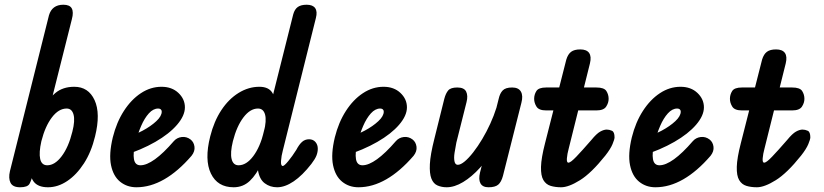

<svg xmlns="http://www.w3.org/2000/svg" viewBox="-20 -792 3485 812"><path d="M65 0Q34 0 24.5 -19Q15 -38 22 -68L187 -727Q200 -772 248 -772Q275 -772 283.5 -756.5Q292 -741 284 -711L119 -55Q113 -30 105 -15Q97 0 65 0ZM183 0Q140 0 122 -24.5Q104 -49 106.5 -97Q109 -145 126 -215Q142 -280 162.5 -326.5Q183 -373 214.5 -399Q246 -425 294 -425Q354 -425 380 -368.5Q406 -312 382 -215Q366 -149 335 -101Q304 -53 264.5 -26.5Q225 0 183 0ZM180 -93Q212 -93 241 -131.5Q270 -170 286 -235Q298 -282 291 -307.5Q284 -333 262 -333Q228 -333 199.5 -295.5Q171 -258 155 -195Q144 -146 150 -119.5Q156 -93 180 -93Z M557 0Q517 0 488 -23.5Q459 -47 449.5 -93.5Q440 -140 457 -211Q473 -275 504 -323Q535 -371 576 -398Q617 -425 663 -425Q707 -425 734.5 -399Q762 -373 762 -338Q762 -303 729 -264.5Q696 -226 637 -192Q578 -158 499 -133L512 -212Q549 -221 583.5 -239.5Q618 -258 641 -279.5Q664 -301 664 -320Q664 -326 660 -329.5Q656 -333 649 -333Q628 -333 609.5 -312.5Q591 -292 577 -259.5Q563 -227 553 -190Q542 -145 546.5 -119Q551 -93 574 -93Q600 -93 635.5 -118.5Q671 -144 715 -195Q728 -210 748.5 -212.5Q769 -215 786 -202Q800 -191 802.5 -171.5Q805 -152 790 -133Q733 -67 674.5 -33.5Q616 0 557 0Z M1152 0Q1122 0 1099.5 -17Q1077 -34 1071 -72.5Q1065 -111 1081 -177L1220 -731Q1226 -753 1239.5 -762.5Q1253 -772 1277 -772Q1303 -772 1313 -757.5Q1323 -743 1316 -716L1176 -155Q1170 -133 1168.5 -111.5Q1167 -90 1176 -90Q1182 -90 1199 -110.5Q1216 -131 1233 -158Q1245 -181 1257.5 -192Q1270 -203 1287 -203Q1304 -203 1314 -191.5Q1324 -180 1324 -163Q1324 -149 1318.5 -134.5Q1313 -120 1297 -99Q1259 -50 1222 -25Q1185 0 1152 0ZM968 0Q900 0 872 -58Q844 -116 869 -215Q885 -279 916 -326Q947 -373 989 -399Q1031 -425 1077 -425Q1117 -425 1132.5 -398.5Q1148 -372 1145 -325Q1142 -278 1126 -215Q1109 -151 1087 -102.5Q1065 -54 1036.5 -27Q1008 0 968 0ZM989 -93Q1022 -93 1051 -131.5Q1080 -170 1096 -235Q1108 -282 1101 -307.5Q1094 -333 1071 -333Q1038 -333 1009.5 -295.5Q981 -258 965 -195Q953 -146 959.5 -119.5Q966 -93 989 -93Z M1496 0Q1456 0 1427 -23.5Q1398 -47 1388.5 -93.5Q1379 -140 1396 -211Q1412 -275 1443 -323Q1474 -371 1515 -398Q1556 -425 1602 -425Q1646 -425 1673.5 -399Q1701 -373 1701 -338Q1701 -303 1668 -264.5Q1635 -226 1576 -192Q1517 -158 1438 -133L1451 -212Q1488 -221 1522.5 -239.5Q1557 -258 1580 -279.5Q1603 -301 1603 -320Q1603 -326 1599 -329.5Q1595 -333 1588 -333Q1567 -333 1548.5 -312.5Q1530 -292 1516 -259.5Q1502 -227 1492 -190Q1481 -145 1485.5 -119Q1490 -93 1513 -93Q1539 -93 1574.5 -118.5Q1610 -144 1654 -195Q1667 -210 1687.5 -212.5Q1708 -215 1725 -202Q1739 -191 1741.5 -171.5Q1744 -152 1729 -133Q1672 -67 1613.5 -33.5Q1555 0 1496 0Z M1869 0Q1848 0 1830.5 -7.5Q1813 -15 1804.5 -36.5Q1796 -58 1798 -98Q1800 -138 1817 -205L1859 -374Q1865 -397 1875.5 -409.5Q1886 -422 1914 -422Q1943 -422 1951.5 -404.5Q1960 -387 1953 -360L1910 -189Q1906 -168 1902.5 -146.5Q1899 -125 1902 -110Q1905 -95 1916 -95Q1928 -95 1945 -109Q1962 -123 1981.5 -148Q2001 -173 2019.5 -204Q2038 -235 2053.5 -269Q2069 -303 2079 -335L2072 -168Q2045 -121 2010 -82.5Q1975 -44 1938.5 -22Q1902 0 1869 0ZM2046 0Q2021 0 2012 -16.5Q2003 -33 2010 -62L2089 -374Q2094 -397 2106 -409.5Q2118 -422 2146 -422Q2173 -422 2183 -404.5Q2193 -387 2185 -357L2107 -48Q2100 -22 2087 -11Q2074 0 2046 0Z M2290 -325Q2259 -325 2249 -341Q2239 -357 2239 -374Q2239 -392 2248.5 -407Q2258 -422 2290 -422H2502Q2535 -422 2544.5 -407Q2554 -392 2554 -374Q2554 -357 2543.5 -341Q2533 -325 2502 -325ZM2353 0Q2328 0 2308.5 -6Q2289 -12 2278 -30.5Q2267 -49 2268 -86.5Q2269 -124 2285 -186L2375 -540Q2382 -563 2395.5 -573Q2409 -583 2434 -583Q2461 -583 2471.5 -568Q2482 -553 2475 -524L2385 -163Q2379 -141 2377.5 -122.5Q2376 -104 2384 -104Q2393 -104 2417 -129Q2441 -154 2481 -200Q2503 -227 2518.5 -235.5Q2534 -244 2546 -244Q2557 -244 2568 -239Q2579 -234 2579 -211Q2579 -203 2570.5 -182.5Q2562 -162 2540 -134Q2481 -60 2433 -30Q2385 0 2353 0Z M2752 0Q2712 0 2683 -23.5Q2654 -47 2644.5 -93.5Q2635 -140 2652 -211Q2668 -275 2699 -323Q2730 -371 2771 -398Q2812 -425 2858 -425Q2902 -425 2929.5 -399Q2957 -373 2957 -338Q2957 -303 2924 -264.5Q2891 -226 2832 -192Q2773 -158 2694 -133L2707 -212Q2744 -221 2778.5 -239.5Q2813 -258 2836 -279.5Q2859 -301 2859 -320Q2859 -326 2855 -329.5Q2851 -333 2844 -333Q2823 -333 2804.5 -312.5Q2786 -292 2772 -259.5Q2758 -227 2748 -190Q2737 -145 2741.5 -119Q2746 -93 2769 -93Q2795 -93 2830.5 -118.5Q2866 -144 2910 -195Q2923 -210 2943.5 -212.5Q2964 -215 2981 -202Q2995 -191 2997.5 -171.5Q3000 -152 2985 -133Q2928 -67 2869.5 -33.5Q2811 0 2752 0Z M3118 -325Q3087 -325 3077 -341Q3067 -357 3067 -374Q3067 -392 3076.5 -407Q3086 -422 3118 -422H3330Q3363 -422 3372.5 -407Q3382 -392 3382 -374Q3382 -357 3371.5 -341Q3361 -325 3330 -325ZM3181 0Q3156 0 3136.5 -6Q3117 -12 3106 -30.5Q3095 -49 3096 -86.5Q3097 -124 3113 -186L3203 -540Q3210 -563 3223.5 -573Q3237 -583 3262 -583Q3289 -583 3299.5 -568Q3310 -553 3303 -524L3213 -163Q3207 -141 3205.5 -122.5Q3204 -104 3212 -104Q3221 -104 3245 -129Q3269 -154 3309 -200Q3331 -227 3346.5 -235.5Q3362 -244 3374 -244Q3385 -244 3396 -239Q3407 -234 3407 -211Q3407 -203 3398.5 -182.5Q3390 -162 3368 -134Q3309 -60 3261 -30Q3213 0 3181 0Z"/></svg>

Font: Edu TAS Beginner SemiBold
Style: Regular
Weight: 600
Version: Version 1.003